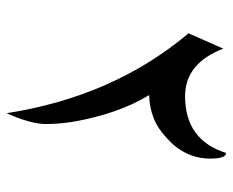

<svg xmlns="http://www.w3.org/2000/svg" viewBox="-83 -645 723 597"><g transform="rotate(90 278.5 -346.5)"><path d="M473.1 -638.7Q473.1 -561 410.2 -504.4Q379.4 -475.1 346.4 -462.4Q313.5 -449.7 275.4 -448.7Q314.5 -386.2 339.4 -297.4Q352.5 -250 359.1 -208.5Q365.7 -167 365.7 -127.4Q365.7 -81.1 332 -5.4Q280.3 -337.9 83.5 -571.3L131.3 -679.2Q176.8 -560.5 279.3 -560.5Q415.5 -560.5 455.6 -688Q473.1 -688 473.1 -638.7Z"/></g></svg>

Font: XB Khoramshahr
Style: Regular
Weight: 400
Designer: Behnam
Foundry: Irmug
Version: Version 8.005 2009